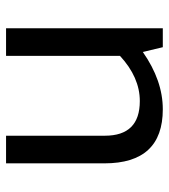

<svg xmlns="http://www.w3.org/2000/svg" viewBox="18 -570 553 628"><g transform="rotate(-90 294.0 -256.5)"><path d="M515.1 -512.7V0H453.1L437.5 -65.4Q344.2 0 250 0Q73.2 0 73.2 -190.9V-512.7H163.6V-189.5Q163.6 -75.2 276.9 -75.2Q354.5 -75.2 424.8 -140.1V-512.7Z"/></g></svg>

Font: Sansation
Style: Regular
Weight: 400
Designer: Bernd Montag
Version: Version 1.301